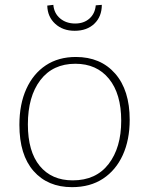

<svg xmlns="http://www.w3.org/2000/svg" viewBox="-20 -765 614 792"><path d="M293 -530Q395 -530 455 -461.5Q515 -393 515 -271Q515 -188 486.5 -125.5Q458 -63 405 -28Q352 7 277 7Q177 7 118.5 -59.5Q60 -126 60 -250Q60 -335 88.5 -398Q117 -461 169 -495.5Q221 -530 293 -530ZM291 -502Q198 -502 146.5 -434.5Q95 -367 95 -252Q95 -140 144 -80.5Q193 -21 280 -21Q376 -21 428 -88.5Q480 -156 480 -267Q480 -378 429.5 -440Q379 -502 291 -502ZM288 -638Q239 -638 207.5 -667Q176 -696 175 -742L200 -745Q203 -710 228 -689Q253 -668 290 -668Q326 -668 349 -688.5Q372 -709 375 -743L400 -745Q400 -697 369.5 -667.5Q339 -638 288 -638Z"/></svg>

Font: Bitter ExtraLight
Style: Regular
Weight: 200
Designer: Sol Matas, and Bitter project Authors
Foundry: Sol Matas
Version: Version 2.001